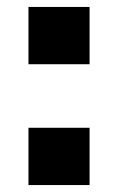

<svg xmlns="http://www.w3.org/2000/svg" viewBox="-20 -533 340 553"><path d="M62 -165H238V0H62ZM62 -513H238V-348H62Z"/></svg>

Font: Protest Guerrilla
Style: Regular
Weight: 400
Designer: Octavio Pardo
Foundry: Ashler Design
Version: Version 2.005; ttfautohint (v1.8.4.7-5d5b)